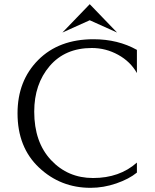

<svg xmlns="http://www.w3.org/2000/svg" viewBox="-20 -888 744 920"><path d="M279 -732 410 -868 541 -732 410 -791ZM636 -61Q598 -30 537 -9Q476 12 414 12Q270 12 167 -85Q64 -182 64 -345Q64 -501 163 -600.5Q262 -700 428 -700Q545 -700 636 -649V-538Q605 -593 546 -625.5Q487 -658 420 -658Q292 -658 218 -571.5Q144 -485 144 -353Q144 -207 224.5 -121Q305 -35 426 -35Q553 -35 636 -109Z"/></svg>

Font: Bellefair
Style: Regular
Weight: 400
Designer: Nick Shinn, Liron Lavi Turkenic
Foundry: Shinntype
Version: Version 1.003;PS 001.003;hotconv 1.0.88;makeotf.lib2.5.64775